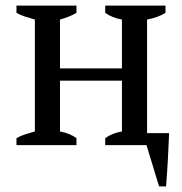

<svg xmlns="http://www.w3.org/2000/svg" viewBox="-20 -520 653 688"><path d="M254 0H39V-25Q53 -33 70 -38.5Q87 -44 105 -49V-450Q87 -455 70 -460.5Q53 -466 39 -474V-500H254V-474Q231 -460 195 -450V-275H417V-450Q382 -456 357 -474V-500H573V-474Q546 -457 507 -450V-43H586Q584 5 581.5 52.5Q579 100 575 148H550L505 0H357V-25Q382 -43 417 -49V-231H195V-49Q215 -45 229 -39Q243 -33 254 -25Z"/></svg>

Font: PT Serif
Style: Regular
Weight: 400
Designer: A.Korolkova, O.Umpeleva, V.Yefimov
Foundry: ParaType Ltd
Version: Version 1.000W OFL; ttfautohint (v1.6)